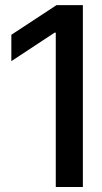

<svg xmlns="http://www.w3.org/2000/svg" viewBox="-20 -748 410 768"><path d="M311.5 -727.5V0H203.1V-617.2H198.2L25.4 -503.4V-608.9L206.1 -727.5Z"/></svg>

Font: Inter Tight Medium
Style: Regular
Weight: 500
Designer: Rasmus Andersson
Foundry: rsms
Version: Version 3.004; ttfautohint (v1.8.4.7-5d5b)